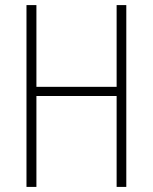

<svg xmlns="http://www.w3.org/2000/svg" viewBox="-20 -800 601 754"><path d="M476 -66V-780H438V-459H123V-780H84V-66H123V-423H438V-66Z"/></svg>

Font: Noto Sans Malayalam UI Condensed ExtraLight
Style: Regular
Weight: 200
Width: 3
Designer: Jelle Bosma - Monotype Design Team
Foundry: Monotype Imaging Inc.
Version: Version 2.104